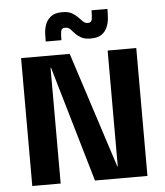

<svg xmlns="http://www.w3.org/2000/svg" viewBox="-53 -795 724 842"><g transform="rotate(-5 309.0 -374.0)"><path d="M436 -563H562V0H331L182 -510H180V0H55V-563H269L434 -53H436ZM169 -626Q169 -639 169.5 -659Q170 -679 177 -699.5Q184 -720 201.5 -734Q219 -748 252 -748Q279 -748 294.5 -739Q310 -730 320 -719.5Q330 -709 339 -700Q348 -691 361 -691Q376 -691 378.5 -705.5Q381 -720 381 -745H451Q451 -726 449.5 -705Q448 -684 440 -665Q432 -646 415 -634Q398 -622 367 -622Q341 -622 325.5 -630.5Q310 -639 300 -650Q290 -661 281.5 -670Q273 -679 259 -679Q243 -679 240.5 -665.5Q238 -652 238 -626Z"/></g></svg>

Font: Darker Grotesque Light ExtraBold
Style: Regular
Weight: 800
Version: Version 1.000;gftools[0.9.28]